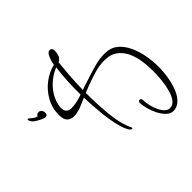

<svg xmlns="http://www.w3.org/2000/svg" viewBox="-296 -875 1423 1423"><g transform="rotate(45 415.5 -163.0)"><path d="M320 131Q248 131 187.5 97Q127 63 86 9Q45 -45 31 -106Q-6 -112 -36.5 -126Q-67 -140 -69 -159Q-69 -170 -62.5 -177.5Q-56 -185 -37 -185Q-23 -185 -6 -181Q15 -177 26.5 -166Q38 -155 42 -144Q86 -139 158 -133.5Q230 -128 315 -126Q309 -139 305 -152.5Q301 -166 297 -179Q275 -244 255 -313Q235 -382 238 -444Q241 -500 275 -538.5Q309 -577 361.5 -600.5Q414 -624 473 -634.5Q532 -645 584 -645Q642 -645 698.5 -635.5Q755 -626 800.5 -607Q846 -588 873 -558.5Q900 -529 900 -490Q900 -462 876.5 -437.5Q853 -413 818 -395Q783 -377 745.5 -367Q708 -357 680 -357Q672 -357 667.5 -362Q663 -367 663 -373Q663 -378 667.5 -383Q672 -388 680 -388Q708 -388 740.5 -395.5Q773 -403 801.5 -416Q830 -429 848.5 -447.5Q867 -466 867 -487Q867 -518 840 -539Q813 -560 770.5 -572Q728 -584 680 -589Q632 -594 590 -594Q495 -594 435 -578Q375 -562 341.5 -536.5Q308 -511 293 -483.5Q278 -456 275 -432Q272 -408 272 -396Q272 -341 288 -286.5Q304 -232 323 -182Q327 -172 333 -157.5Q339 -143 345 -126Q477 -126 586.5 -138Q696 -150 763 -184Q767 -186 771 -186Q780 -186 776 -176Q775 -172 772 -168.5Q769 -165 765 -162Q733 -140 669.5 -125Q606 -110 525.5 -102Q445 -94 360 -91Q375 -60 391 -18.5Q407 23 407 58Q407 89 388 110Q369 131 320 131ZM279 82Q283 83 286.5 83Q290 83 293 83Q351 83 351 29Q351 3 344.5 -28Q338 -59 327 -90Q251 -89 181 -93Q111 -97 56 -105Q84 -41 123 -1.5Q162 38 203 58Q244 78 279 82ZM184 319Q177 319 177 313Q177 309 186 300Q191 295 201.5 280.5Q212 266 217 250Q210 248 204 240.5Q198 233 198 223Q198 209 209 199.5Q220 190 236 190Q262 190 262 212Q262 224 254 240Q245 260 230 284Q215 308 193 317Q188 319 184 319Z"/></g></svg>

Font: WindSong Medium
Style: Regular
Weight: 500
Designer: Robert E. Leuschke
Foundry: Robert E. Leuschke
Version: Version 1.010; ttfautohint (v1.8.3)